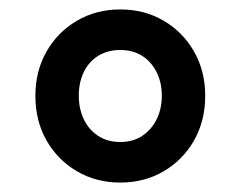

<svg xmlns="http://www.w3.org/2000/svg" viewBox="-20 -730 509 407"><path d="M235 -343Q184 -343 143 -367Q102 -391 78.5 -432.5Q55 -474 55 -527Q55 -579 78.5 -620.5Q102 -662 143 -686Q184 -710 235 -710Q286 -710 327 -686Q368 -662 391.5 -620.5Q415 -579 415 -527Q415 -474 391.5 -432.5Q368 -391 327 -367Q286 -343 235 -343ZM235 -429Q262 -429 281.5 -442Q301 -455 312 -477Q323 -499 323 -527Q323 -555 312 -577Q301 -599 281.5 -611.5Q262 -624 235 -624Q208 -624 188 -611.5Q168 -599 157.5 -577Q147 -555 147 -527Q147 -500 157.5 -477.5Q168 -455 188 -442Q208 -429 235 -429Z"/></svg>

Font: IBM Plex Sans SemiBold
Style: Regular
Weight: 600
Designer: Mike Abbink, Paul van der Laan, Pieter van Rosmalen
Foundry: Bold Monday
Version: Version 3.201